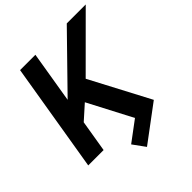

<svg xmlns="http://www.w3.org/2000/svg" viewBox="-243 -878 1208 1208"><g transform="rotate(-45 361.5 -274.0)"><path d="M274.9 -727.3H138.5L17.8 0H154.5L189.6 -212L283.7 -296.2L436.8 -3.2L302.2 97.3L361.5 179L601.2 0L392 -397L722.7 -727.3H554L218 -383.5Z"/></g></svg>

Font: Margiela Sans Semi Bold
Style: Italic
Weight: 600
Italic angle: -9.39999°
Designer: Stefan Endress, Andreas Faust
Version: Version 1.100;FEAKit 1.0